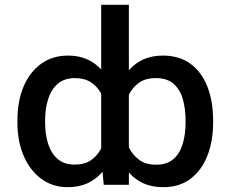

<svg xmlns="http://www.w3.org/2000/svg" viewBox="-20 -770 959 800"><path d="M867.9 -268.8V-258.9Q867.9 -181.5 843.9 -120.7Q820 -60 773.8 -25Q727.6 9.9 660.2 9.9Q613.3 9.9 577.9 -6Q542.6 -22 517 -51.1V0H412.3L407 -54.3Q381 -23.4 345.2 -6.7Q309.3 9.9 262.1 9.9Q198.9 9.9 151.6 -25.2Q104.4 -60.4 78.5 -120.9Q52.6 -181.5 52.6 -258.5V-268.5Q52.6 -348.7 78.3 -409.4Q104 -470.2 151.5 -504.3Q198.9 -538.4 263.5 -538.4Q307.9 -538.4 342.2 -523.3Q376.4 -508.2 401.6 -480.5V-750H517V-477.3Q542.3 -506.4 577.4 -522.4Q612.6 -538.4 658.7 -538.4Q727.3 -538.4 773.8 -504.1Q820.3 -469.8 844.1 -409.1Q867.9 -348.4 867.9 -268.8ZM753.2 -258.9V-268.8Q753.2 -316.1 742 -356Q730.8 -396 703.8 -420.3Q676.8 -444.6 629.3 -444.6Q586.3 -444.6 559.1 -425.2Q532 -405.9 517 -375.4V-155.9Q532.3 -124.6 559.5 -104.2Q586.6 -83.8 630.7 -83.8Q675.8 -83.8 702.6 -107.2Q729.4 -130.7 741.3 -170.5Q753.2 -210.2 753.2 -258.9ZM168 -268.5V-258.5Q168 -211.3 180.2 -171.7Q192.5 -132.1 219.6 -108.1Q246.8 -84.2 291.2 -84.2Q333.1 -84.2 359.6 -102.8Q386 -121.4 401.6 -151.6V-380Q386 -409.1 359.2 -426.8Q332.4 -444.6 292.3 -444.6Q247.9 -444.6 220.5 -420.8Q193.2 -397 180.6 -357.1Q168 -317.1 168 -268.5Z"/></svg>

Font: Inter UI Medium
Style: Regular
Weight: 500
Designer: Rasmus Andersson
Foundry: rsms
Version: 3.2;8d6f07862